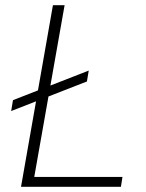

<svg xmlns="http://www.w3.org/2000/svg" viewBox="-20 -720 561 740"><path d="M23 -292 30 -334 322 -448 315 -406ZM61 0 184 -700H229L112 -38H452L446 0Z"/></svg>

Font: DM Sans 28pt ExtraLight
Style: Italic
Weight: 250
Italic angle: -10°
Version: Version 4.004;gftools[0.9.30]